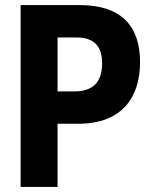

<svg xmlns="http://www.w3.org/2000/svg" viewBox="-20 -734 603 754"><path d="M61 0H206V-248H287C463 -248 530 -356 530 -490C530 -634 454 -714 293 -714H61ZM271 -375H206V-587H279C349 -587 381 -553 381 -486C381 -411 345 -375 271 -375Z"/></svg>

Font: Noto Sans Mono SemiCondensed ExtraBold
Style: Regular
Weight: 800
Width: 4
Designer: Monotype Design Team
Foundry: Monotype Imaging Inc.
Version: Version 2.014